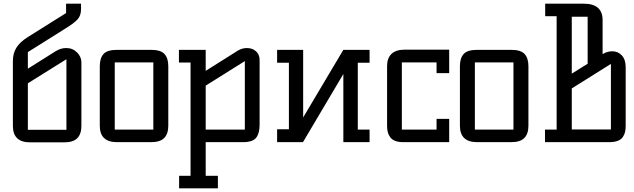

<svg xmlns="http://www.w3.org/2000/svg" viewBox="-20 -770 3434 1040"><path d="M49.8 -87.9V-439.9Q49.8 -480.5 68.4 -511Q86.9 -541.5 129.9 -568.8L337.9 -699.2V-750H418.9V-720.2Q418.9 -685.5 400.1 -665Q381.3 -644.5 336.9 -617.2L130.9 -487.8V-397.9L280.8 -492.2Q308.6 -509.8 338.9 -509.8Q373.5 -509.8 397.2 -486.1Q420.9 -462.4 420.9 -432.1V-87.9Q420.9 -44.4 398.9 -21.7Q377 1 328.1 1H143.1Q49.8 1 49.8 -87.9ZM130.9 -66.9H339.8V-449.2L130.9 -318.8Z M520.5 -88.9V-411.1Q520.5 -455.1 540.8 -477.5Q561 -500 613.8 -500H798.8Q850.6 -500 871.1 -477.3Q891.6 -454.6 891.6 -411.1V-88.9Q891.6 -45.4 869.6 -22.7Q847.7 0 798.8 0H613.8Q520.5 0 520.5 -88.9ZM601.6 -67.9H810.5V-432.1H601.6Z M949.2 -431.2V-500H1094.2V-386.2L1267.1 -495.1Q1291 -509.8 1317.4 -509.8Q1346.7 -509.8 1366.5 -492.4Q1386.2 -475.1 1386.2 -444.8V-94.2Q1386.2 -47.9 1367.4 -23.9Q1348.6 0 1296.4 0H1094.2V182.1H1160.2V250H950.2V182.1H1012.2V-431.2ZM1094.2 -67.9H1306.2V-439L1094.2 -306.2Z M1481 0V-69.8H1544.9V-430.2H1481V-500H1622.1V-133.8L1839.8 -500H1981.9V-430.2H1918V-67.9H1981.9V0H1839.8V-369.1L1621.1 0Z M2076.7 -87.9V-412.1Q2076.7 -455.1 2100.6 -478Q2124.5 -501 2171.9 -501H2413.1V-374H2344.7V-432.1H2156.7V-67.9H2344.7V-126H2413.1V0H2164.1Q2138.7 0 2120.8 -6.8Q2103 -13.7 2093.8 -26.4Q2084.5 -39.1 2080.6 -53.7Q2076.7 -68.4 2076.7 -87.9Z M2471.2 -88.9V-411.1Q2471.2 -455.1 2491.5 -477.5Q2511.7 -500 2564.5 -500H2749.5Q2801.3 -500 2821.8 -477.3Q2842.3 -454.6 2842.3 -411.1V-88.9Q2842.3 -45.4 2820.3 -22.7Q2798.3 0 2749.5 0H2564.5Q2471.2 0 2471.2 -88.9ZM2552.2 -67.9H2761.2V-432.1H2552.2Z M2932.1 0V-67.9H2995.1V-682.1H2933.1V-750H3142.1Q3244.1 -750 3244.1 -661.1V-476.1L3248 -479Q3270.5 -492.2 3296.9 -492.2Q3327.6 -492.2 3348.4 -469.7Q3369.1 -447.3 3369.1 -405.8V-87.9Q3369.1 -68.4 3365.5 -54Q3361.8 -39.6 3352.8 -26.6Q3343.8 -13.7 3325.4 -6.8Q3307.1 0 3280.3 0ZM3077.1 -68.8H3289.1V-423.8L3077.1 -291ZM3077.1 -371.1 3163.1 -424.8V-679.2H3077.1Z"/></svg>

Font: Kelly Slab
Style: Regular
Weight: 400
Designer: Denis Masharov
Foundry: Denis Masharov
Version: Version 1.001